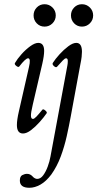

<svg xmlns="http://www.w3.org/2000/svg" viewBox="-20 -619 461 909"><path d="M191 -493Q169 -493 154 -508.5Q139 -524 139 -546Q139 -568 154 -583.5Q169 -599 191 -599Q213 -599 228.5 -583.5Q244 -568 244 -546Q244 -524 228.5 -508.5Q213 -493 191 -493ZM89 13Q60 13 60 -27Q60 -51 69 -90L117 -301Q127 -343 113 -343Q101 -343 71 -304Q67 -299 57 -307Q47 -315 51 -321Q62 -340 81.5 -362Q101 -384 123 -400Q145 -416 161 -416Q189 -416 189 -378Q189 -355 180 -316L135 -123Q126 -85 126.5 -70.5Q127 -56 136 -56Q142 -56 152.5 -67Q163 -78 181 -100Q185 -104 194.5 -96Q204 -88 201 -83Q188 -64 168 -41.5Q148 -19 127 -3Q106 13 89 13ZM368 -493Q346 -493 331 -508.5Q316 -524 316 -546Q316 -568 331 -583.5Q346 -599 368 -599Q390 -599 405.5 -583.5Q421 -568 421 -546Q421 -524 405.5 -508.5Q390 -493 368 -493ZM119 270Q74 270 74 236Q74 216 85.5 210Q97 204 108 204Q123 204 134 216Q140 223 146 225.5Q152 228 156 228Q172 228 184.5 211Q197 194 206 169.5Q215 145 219 122L299 -309Q300 -314 300.5 -319Q301 -324 301 -330Q301 -343 293 -343Q287 -343 277.5 -333Q268 -323 251 -304Q246 -297 236 -305.5Q226 -314 230 -321Q242 -340 262 -362Q282 -384 303.5 -400Q325 -416 341 -416Q368 -416 368 -374Q368 -364 366.5 -350Q365 -336 360 -312L315 -68Q307 -24 296 25.5Q285 75 267.5 122Q250 169 223 207Q198 240 171.5 255Q145 270 119 270Z"/></svg>

Font: Junicode Two Beta Condensed
Style: Italic
Weight: 400
Width: 3
Italic angle: -9°
Version: Version 1.053; ttfautohint (v1.8.4)